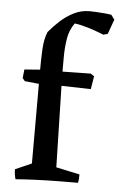

<svg xmlns="http://www.w3.org/2000/svg" viewBox="-52 -749 498 795"><g transform="rotate(5 196.5 -352.0)"><path d="M43 8Q40 -2 38.5 -13Q37 -24 37 -33L105 -63V-394L46 -400L36 -412L40 -448L105 -453Q105 -493 107 -536.5Q109 -580 122 -611Q142 -635 167 -658Q192 -681 222.5 -696.5Q253 -712 289 -712Q299 -712 316.5 -711Q334 -710 351.5 -708.5Q369 -707 379 -705L393 -686L371 -625L353 -620L338 -626Q315 -635 285.5 -644Q256 -653 231 -656Q210 -627 204 -589.5Q198 -552 198 -512V-453Q227 -453 256.5 -454Q286 -455 315 -455L330 -445L321 -391L199 -394L207 -56L305 -35Q305 -27 304.5 -17.5Q304 -8 302 0Q270 0 222 0.5Q174 1 125.5 3Q77 5 43 8Z"/></g></svg>

Font: Labrada Medium
Style: Regular
Weight: 500
Designer: Mercedes Jáuregui
Foundry: Omnibus-Type Team
Version: Version 1.000; ttfautohint (v1.8.4.7-5d5b)